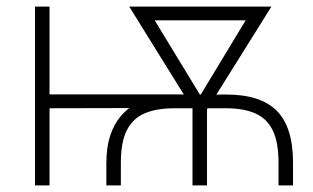

<svg xmlns="http://www.w3.org/2000/svg" viewBox="-20 -561 946 581"><path d="M301.8 0V-66.4Q301.8 -114.7 313.2 -149.9Q324.7 -185.1 345.2 -209.2Q365.7 -233.4 392.1 -247.6Q418.5 -261.7 448.5 -268.1Q478.5 -274.4 508.8 -274.4L663.1 -274.9Q767.6 -275.4 817.1 -226.1Q866.7 -176.8 866.7 -68.8V0H822.8V-68.8Q822.8 -130.9 805.2 -166.7Q787.6 -202.6 752.2 -218Q716.8 -233.4 663.1 -233.4H507.8Q453.6 -233.4 417.7 -218Q381.8 -202.6 363.8 -166.7Q345.7 -130.9 345.7 -68.8V0ZM85.9 0V-541H129.9V0ZM107.9 -233.4V-275.4H534.7V-234.4ZM562.5 0V-270.5H606.4V0ZM563 -231.9 371.1 -541H422.9L601.6 -247.1L589.4 -231.9ZM582.5 -231.9 571.3 -248 748.5 -541H801.3L607.9 -231.9ZM410.2 -499.5V-541H765.6V-499.5Z"/></svg>

Font: Inter 17pt ExtraLight
Style: Regular
Weight: 250
Version: Version 4.001;git-66647c0bb